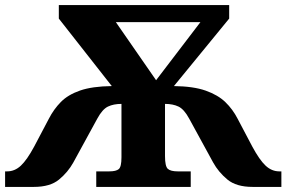

<svg xmlns="http://www.w3.org/2000/svg" viewBox="-20 -734 1125 754"><path d="M0 0V-61H8Q38 -61 62 -83.5Q86 -106 114 -158L172 -268Q191 -305 219 -333.5Q247 -362 294.5 -378.5Q342 -395 419 -396L211 -661V-714H880V-661L663 -396Q740 -395 788 -378Q836 -361 865 -333Q894 -305 913 -268L971 -158Q999 -106 1023 -83.5Q1047 -61 1077 -61H1085V0H972Q908 0 873 -29Q838 -58 817 -96L723 -268Q703 -305 681 -315.5Q659 -326 628 -326V-121Q628 -81 639 -71Q650 -61 678 -61H729V0H358V-61H409Q436 -61 446.5 -70Q457 -79 457 -116V-326Q426 -326 404 -315.5Q382 -305 362 -268L268 -96Q247 -58 212 -29Q177 0 113 0ZM593 -419 767 -647H435Z"/></svg>

Font: Noto Serif Black
Style: Regular
Weight: 900
Designer: Monotype Design Team
Foundry: Monotype Imaging Inc.
Version: Version 2.014; ttfautohint (v1.8.4.7-5d5b)